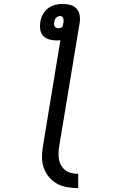

<svg xmlns="http://www.w3.org/2000/svg" viewBox="-20 -755 640 992"><path d="M384 217Q355 217 326.5 212Q298 207 274.5 194Q251 181 233.5 160Q216 139 206.5 113Q197 87 197 58Q197 29 202 0L292 -547Q287 -547 281.5 -546.5Q276 -546 271 -546Q252 -546 233.5 -551.5Q215 -557 203 -570Q191 -583 188 -602Q185 -621 188 -640Q191 -660 200.5 -679Q210 -698 227 -711Q244 -724 263.5 -729.5Q283 -735 303 -735Q323 -735 342 -730Q361 -725 374 -712Q387 -699 391 -679.5Q395 -660 392 -640L286 0Q283 18 282.5 35.5Q282 53 285 70Q288 87 297 101.5Q306 116 319 125.5Q332 135 349 139Q366 143 384 143ZM282 -609Q288 -609 294 -611.5Q300 -614 304 -619L308 -640Q309 -646 308.5 -651.5Q308 -657 306.5 -661.5Q305 -666 301 -669Q297 -672 291 -672Q285 -672 279 -669.5Q273 -667 269 -662.5Q265 -658 263 -652Q261 -646 260 -640Q259 -635 259.5 -629Q260 -623 262.5 -618.5Q265 -614 270.5 -611.5Q276 -609 282 -609Z"/></svg>

Font: Iosevka HT Extended
Style: Italic
Weight: 400
Width: 7
Italic angle: -9°
Monospace: yes
Designer: Belleve Invis
Foundry: Belleve Invis
Version: Version 32.3.0; ttfautohint (v1.8.4)